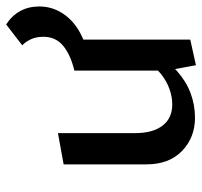

<svg xmlns="http://www.w3.org/2000/svg" viewBox="-36 -596 641 608"><g transform="rotate(-90 284.0 -291.5)"><path d="M216 6Q153 6 110.5 -35Q68 -76 68 -148V-410L167 -428V-183Q167 -128 190.5 -97Q214 -66 258 -66Q282 -66 307 -75Q332 -84 354 -101.5Q376 -119 390 -146L422 -122Q396 -80 363.5 -51Q331 -22 293.5 -8Q256 6 216 6ZM382 9 365 -83V-376L463 -394V-9ZM393 -329 365 -376Q415 -388 443.5 -411.5Q472 -435 472 -474Q472 -497 464 -514Q456 -531 445 -541L511 -592Q539 -574 553.5 -547.5Q568 -521 568 -487Q568 -447 546 -413Q524 -379 484 -357.5Q444 -336 393 -329Z"/></g></svg>

Font: Ysabeau SC SemiBold
Style: Regular
Weight: 600
Designer: Christian Thalmann (Catharsis Fonts)
Version: Version 2.001;gftools[0.9.30]; featfreeze: smcp